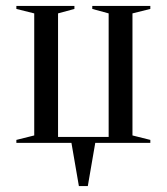

<svg xmlns="http://www.w3.org/2000/svg" viewBox="-20 -480 560 645"><path d="M35 -10 95 -25V-435L35 -450V-460H230V-450L175 -435V-20H345V-435L290 -450V-460H485V-450L425 -435V-25L485 -10V0H300L275 145H245L220 0H35Z"/></svg>

Font: Oranienbaum
Style: Regular
Weight: 400
Designer: Oleg Pospelov and Jovanny Lemonad
Foundry: Oleg Pospelov and jovanny Lemonad
Version: Version 1.001; ttfautohint (v0.91) -l 8 -r 50 -G 200 -x 0 -w